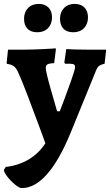

<svg xmlns="http://www.w3.org/2000/svg" viewBox="-41 -720 563 982"><path d="M-21 149 -12 134Q55 126 106.5 95Q158 64 191 13L169 -48Q138 -132 103 -224Q68 -316 51 -352Q41 -374 28 -382.5Q15 -391 -5 -393L-7 -398L0 -466H76Q123 -466 183 -469Q243 -472 243 -473L245 -468L236 -397Q210 -396 201.5 -390.5Q193 -385 193 -373Q193 -354 217.5 -267.5Q242 -181 251 -151H265Q343 -356 343 -376Q343 -386 337.5 -390Q332 -394 317 -394H292L288 -400L298 -469Q309 -468 340 -467Q371 -466 406 -466H502L494 -394Q472 -389 463 -380.5Q454 -372 446 -349L319 -38Q203 242 70 242Q58 242 36 224Q14 206 -3.5 183.5Q-21 161 -21 149ZM82 -624Q82 -658 102.5 -679Q123 -700 157 -700Q189 -700 207 -681.5Q225 -663 225 -631Q225 -597 204.5 -576Q184 -555 150 -555Q117 -555 99.5 -573Q82 -591 82 -624ZM266 -624Q266 -658 286.5 -679Q307 -700 341 -700Q373 -700 391 -681.5Q409 -663 409 -631Q409 -597 388.5 -576Q368 -555 334 -555Q301 -555 283.5 -573Q266 -591 266 -624Z"/></svg>

Font: Alegreya ExtraBold
Style: Regular
Weight: 800
Designer: Juan Pablo del Peral
Foundry: Huerta Tipografica
Version: Version 2.007; ttfautohint (v1.6)